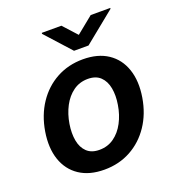

<svg xmlns="http://www.w3.org/2000/svg" viewBox="-137 -857 883 973"><g transform="rotate(-20 304.0 -370.0)"><path d="M260.7 10.7Q180 10.7 126.6 -25Q73.2 -60.7 51.3 -124.8Q29.5 -188.9 43.3 -273.8Q57.2 -357.6 99.1 -420.3Q141 -483 204.7 -517.8Q268.5 -552.6 347.3 -552.6Q427.9 -552.6 481.4 -516.9Q534.8 -481.2 556.6 -416.9Q578.5 -352.6 564.6 -267Q550.8 -183.6 508.7 -121.1Q466.6 -58.6 403.1 -24Q339.5 10.7 260.7 10.7ZM271 -92.3Q315.7 -92.3 349.8 -116.7Q383.9 -141 405.7 -182.4Q427.6 -223.7 435.7 -274.5Q443.9 -323.5 436.4 -363.5Q429 -403.4 404.5 -427Q380 -450.6 337 -450.6Q292.3 -450.6 258.2 -426.1Q224.1 -401.6 202.2 -360.1Q180.4 -318.5 172.2 -267.8Q164.4 -218.8 171.7 -179Q179 -139.2 203.5 -115.8Q228 -92.3 271 -92.3ZM304 -749.6 371.1 -675.8 462 -749.6H567.8L566.8 -744.7L398.8 -608.3H320.7L197.4 -744.7L198.5 -749.6Z"/></g></svg>

Font: Inter UI Semi Bold
Style: Italic
Weight: 600
Italic angle: -9.39999°
Designer: Rasmus Andersson
Foundry: rsms
Version: 3.2;8d6f07862